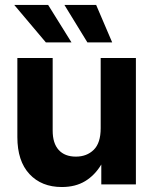

<svg xmlns="http://www.w3.org/2000/svg" viewBox="-20 -752 625 783"><path d="M231.9 10.7Q149.4 10.7 100.1 -42.2Q50.8 -95.2 50.8 -192.9V-515.6H194.8V-219.2Q194.8 -167.5 219.5 -140.4Q244.1 -113.3 289.6 -113.3Q334 -113.3 362.3 -141.1Q390.6 -168.9 390.6 -229V-515.6H534.2V0H393.1V-81.1Q366.7 -37.1 327.1 -13.2Q287.6 10.7 231.9 10.7ZM167 -579.1 38.1 -731.9H176.3L271.5 -579.1ZM336.4 -579.1 242.7 -731.9H372.1L437.5 -579.1Z"/></svg>

Font: Inter Display
Style: Bold
Weight: 700
Designer: Rasmus Andersson
Foundry: rsms
Version: Version 4.001;git-9221beed3